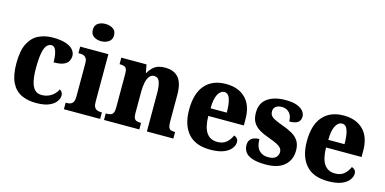

<svg xmlns="http://www.w3.org/2000/svg" viewBox="-74 -1177 3189 1591"><g transform="rotate(15 1520.5 -381.0)"><path d="M281 10Q209 10 155 -16Q101 -42 71 -102.5Q41 -163 41 -266Q41 -375 72.5 -436.5Q104 -498 158 -524Q212 -550 279 -550Q349 -550 392 -535Q435 -520 454.5 -496Q474 -472 474 -444Q474 -423 464 -402Q454 -381 424.5 -367Q395 -353 337 -353Q337 -389 332 -419Q327 -449 315.5 -467.5Q304 -486 284 -486Q261 -486 244 -466.5Q227 -447 217.5 -399.5Q208 -352 208 -267Q208 -201 218.5 -156Q229 -111 251 -88.5Q273 -66 309 -66Q343 -66 369.5 -77.5Q396 -89 415.5 -108Q435 -127 445 -150Q459 -143 465.5 -130.5Q472 -118 472 -104Q472 -79 453.5 -52.5Q435 -26 393.5 -8Q352 10 281 10Z M520 0V-56H531Q550 -56 564 -62.5Q578 -69 585.5 -84.5Q593 -100 593 -128V-413Q593 -440 585 -454Q577 -468 563 -474Q549 -480 532 -480H516V-536H758V-127Q758 -99 766 -83.5Q774 -68 788.5 -62Q803 -56 821 -56H831V0ZM671 -624Q633 -624 607 -642.5Q581 -661 581 -698Q581 -737 607 -754.5Q633 -772 671 -772Q708 -772 735.5 -754.5Q763 -737 763 -698Q763 -661 735.5 -642.5Q708 -624 671 -624Z M864 0V-56H869Q890 -56 905 -60.5Q920 -65 927.5 -80Q935 -95 935 -124V-416Q935 -444 928 -457.5Q921 -471 907 -475.5Q893 -480 873 -480H869V-536H1085L1098 -467H1102Q1122 -504 1153.5 -527Q1185 -550 1244 -550Q1319 -550 1358 -504.5Q1397 -459 1397 -357V-126Q1397 -96 1403 -81Q1409 -66 1421.5 -61Q1434 -56 1455 -56H1459V0H1232V-325Q1232 -389 1219.5 -424.5Q1207 -460 1172 -460Q1146 -460 1130 -438Q1114 -416 1107.5 -381.5Q1101 -347 1101 -306V-121Q1101 -93 1108 -79Q1115 -65 1129 -60.5Q1143 -56 1163 -56H1167V0Z M1776 10Q1649 10 1586 -62.5Q1523 -135 1523 -265Q1523 -406 1586.5 -478Q1650 -550 1765 -550Q1872 -550 1933.5 -488.5Q1995 -427 1995 -308V-256H1690Q1692 -158 1724 -112.5Q1756 -67 1817 -67Q1865 -67 1894.5 -92.5Q1924 -118 1939 -155Q1955 -150 1965.5 -138.5Q1976 -127 1976 -108Q1976 -81 1956 -53.5Q1936 -26 1892 -8Q1848 10 1776 10ZM1831 -322Q1831 -398 1816.5 -440Q1802 -482 1769 -482Q1735 -482 1713.5 -441Q1692 -400 1692 -322Z M2253 10Q2180 10 2137 -5Q2094 -20 2076 -46Q2058 -72 2058 -105Q2058 -133 2070.5 -149.5Q2083 -166 2103.5 -173.5Q2124 -181 2149 -181Q2149 -116 2178 -85Q2207 -54 2256 -54Q2302 -54 2322 -73Q2342 -92 2342 -120Q2342 -140 2330 -154.5Q2318 -169 2293.5 -181.5Q2269 -194 2229 -208Q2174 -227 2137 -249.5Q2100 -272 2082 -304Q2064 -336 2064 -385Q2064 -468 2122 -508.5Q2180 -549 2275 -549Q2337 -549 2374 -535Q2411 -521 2428.5 -499Q2446 -477 2446 -453Q2446 -419 2423 -402Q2400 -385 2350 -385Q2350 -434 2325 -460Q2300 -486 2261 -486Q2229 -486 2209.5 -471.5Q2190 -457 2190 -429Q2190 -398 2214 -380.5Q2238 -363 2303 -340Q2353 -322 2390 -301Q2427 -280 2447 -248Q2467 -216 2467 -166Q2467 -86 2412.5 -38Q2358 10 2253 10Z M2786 10Q2659 10 2596 -62.5Q2533 -135 2533 -265Q2533 -406 2596.5 -478Q2660 -550 2775 -550Q2882 -550 2943.5 -488.5Q3005 -427 3005 -308V-256H2700Q2702 -158 2734 -112.5Q2766 -67 2827 -67Q2875 -67 2904.5 -92.5Q2934 -118 2949 -155Q2965 -150 2975.5 -138.5Q2986 -127 2986 -108Q2986 -81 2966 -53.5Q2946 -26 2902 -8Q2858 10 2786 10ZM2841 -322Q2841 -398 2826.5 -440Q2812 -482 2779 -482Q2745 -482 2723.5 -441Q2702 -400 2702 -322Z"/></g></svg>

Font: Noto Serif Khmer SemiCondensed ExtraBold
Style: Regular
Weight: 800
Width: 4
Designer: Danh Hong and the Monotype Design Team
Foundry: Monotype Imaging Inc.
Version: Version 2.004